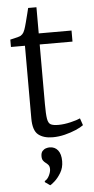

<svg xmlns="http://www.w3.org/2000/svg" viewBox="-63 -733 508 1038"><g transform="rotate(-5 191.0 -214.5)"><path d="M203 11Q153.5 11 124.8 -12Q96 -35 96 -101V-495H20V-535Q29 -537 41 -539.8Q53 -542.5 63.5 -545.5Q74 -548.5 78 -551Q83.5 -554.5 87.2 -558.5Q91 -562.5 94.2 -568.2Q97.5 -574 100.5 -582.5Q105 -594.5 111.2 -618.5Q117.5 -642.5 123.2 -665.2Q129 -688 131 -697H176V-555H354V-495H176V-172Q176 -116.5 180.2 -91.5Q184.5 -66.5 198 -59.8Q211.5 -53 239 -53Q270 -53 305.8 -61.5Q341.5 -70 358 -78L371 -40Q356.5 -29 329.2 -17.2Q302 -5.5 268.8 2.8Q235.5 11 203 11ZM242 144Q242 179.5 225.5 206.8Q209 234 190.8 250Q172.5 266 167 268H166L139 249V243Q154 235.5 163.5 216Q173 196.5 173 181Q173 166 166.2 158Q159.5 150 152 145Q144.5 139.5 138.8 131.5Q133 123.5 133 108Q133 89.5 141.5 80Q150 70.5 161 67.2Q172 64 179 64H181Q209 64 225.5 84.5Q242 105 242 144Z"/></g></svg>

Font: Merriweather Light
Style: Regular
Weight: 300
Designer: Eben Sorkin
Foundry: Eben Sorkin
Version: Version 2.100